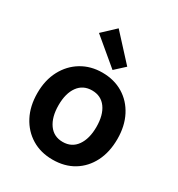

<svg xmlns="http://www.w3.org/2000/svg" viewBox="-188 -917 979 1054"><g transform="rotate(30 301.0 -390.0)"><path d="M301 13Q226 13 169 -21.5Q112 -56 79.5 -118Q47 -180 47 -263Q47 -345 80 -407Q113 -469 170.5 -503.5Q228 -538 301 -538Q376 -538 433 -503.5Q490 -469 522 -407Q554 -345 554 -263Q554 -180 522.5 -118Q491 -56 434.5 -21.5Q378 13 301 13ZM301 -99Q358 -99 389.5 -143.5Q421 -188 421 -263Q421 -338 389.5 -381.5Q358 -425 301 -425Q244 -425 212.5 -381.5Q181 -338 181 -263Q181 -188 212.5 -143.5Q244 -99 301 -99ZM341 -578 175 -717 256 -793 402 -634Z"/></g></svg>

Font: Ubuntu Sans
Style: Bold
Weight: 700
Designer: Dalton Maag Ltd
Foundry: Dalton Maag Ltd
Version: Version 1.006; ttfautohint (v1.8.4.7-5d5b)